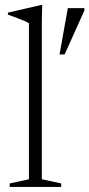

<svg xmlns="http://www.w3.org/2000/svg" viewBox="-20 -733 351 753"><path d="M144 -30 220 -13.5V0H18V-13.5L93.5 -30V-642Q87 -646 75.2 -651.2Q63.5 -656.5 47 -662.5Q30.5 -668.5 11 -675.5V-683.5L139.5 -713H145.5L144 -648ZM213.5 -519.5 246 -701H311V-692L233.5 -519.5Z"/></svg>

Font: Newsreader 24pt Light
Style: Regular
Weight: 300
Designer: Hugues Gentile
Foundry: Production Type
Version: Version 1.003